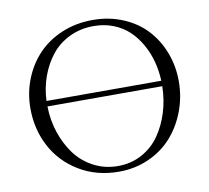

<svg xmlns="http://www.w3.org/2000/svg" viewBox="-79 -800 975 896"><g transform="rotate(-10 408.0 -351.5)"><path d="M58.1 -354Q58.1 -427.2 84 -492.7Q109.9 -558.1 156 -606.4Q202.1 -654.8 269.3 -682.9Q336.4 -710.9 415 -710.9Q493.2 -710.9 559.1 -683.1Q625 -655.3 669.2 -607.4Q713.4 -559.6 737.8 -495.6Q762.2 -431.6 762.2 -359.9Q762.2 -286.6 737.3 -220Q712.4 -153.3 668.2 -102.8Q624 -52.2 558.1 -22.2Q492.2 7.8 415 7.8Q309.1 7.8 226.8 -42Q144.5 -91.8 101.3 -173.8Q58.1 -255.9 58.1 -354ZM138.2 -350.1Q139.2 -286.1 158.4 -227.3Q177.7 -168.5 211.9 -121.8Q246.1 -75.2 298.8 -47.1Q351.6 -19 415 -19Q477.5 -19 528.8 -47.1Q580.1 -75.2 612.5 -122.1Q645 -168.9 663.1 -227.5Q681.2 -286.1 682.1 -350.1ZM138.2 -376H682.1Q680.2 -423.3 668.5 -467.5Q656.7 -511.7 634.5 -551Q612.3 -590.3 581.5 -619.4Q550.8 -648.4 508.1 -665.3Q465.3 -682.1 415 -682.1Q352.1 -682.1 300 -657Q248 -631.8 214.1 -589.1Q180.2 -546.4 160.4 -491.7Q140.6 -437 138.2 -376Z"/></g></svg>

Font: Dehuti
Style: Book
Weight: 400
Version: Version 1.2